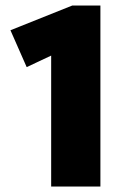

<svg xmlns="http://www.w3.org/2000/svg" viewBox="-20 -678 480 698"><path d="M166 0V-582L232 -507L77 -434L18 -568L243 -658H345V0Z"/></svg>

Font: Ysabeau Infant Black
Style: Regular
Weight: 900
Designer: Christian Thalmann (Catharsis Fonts)
Version: Version 2.001;gftools[0.9.30]; featfreeze: ss01,ss02,lnum